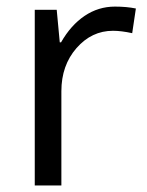

<svg xmlns="http://www.w3.org/2000/svg" viewBox="-20 -565 448 585"><path d="M330.1 -544.9Q365.7 -544.9 394 -539.1L382.8 -463.9Q349.6 -471.2 324.2 -471.2Q259.3 -471.2 213.1 -418.5Q167 -365.7 167 -287.1V0H85.9V-535.2H152.8L162.1 -436H166Q195.8 -488.3 237.8 -516.6Q279.8 -544.9 330.1 -544.9Z"/></svg>

Font: f0_30457 
Style: Regular
Weight: 400
Foundry: Ascender Corporation
Version: Version 1.10